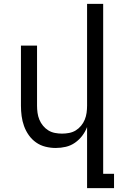

<svg xmlns="http://www.w3.org/2000/svg" viewBox="-20 -755 640 990"><path d="M429 215V-100Q420 -76 404 -55Q388 -34 366.5 -19Q345 -4 319.5 2Q294 8 267 8Q241 8 214.5 1.5Q188 -5 166 -20.5Q144 -36 128.5 -58Q113 -80 104 -105Q95 -130 91.5 -156.5Q88 -183 88 -210V-520H171V-210Q171 -192 173.5 -173.5Q176 -155 183 -138Q190 -121 202 -106.5Q214 -92 229.5 -82.5Q245 -73 263.5 -69.5Q282 -66 300 -66Q318 -66 336.5 -69.5Q355 -73 370.5 -82.5Q386 -92 398 -106.5Q410 -121 417 -138Q424 -155 426.5 -173.5Q429 -192 429 -210V-735H512V141H568V215Z"/></svg>

Font: Iosevka Extended
Style: Regular
Weight: 400
Width: 7
Monospace: yes
Designer: Belleve Invis
Foundry: Belleve Invis
Version: Version 32.5.0; ttfautohint (v1.8.4)